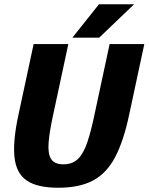

<svg xmlns="http://www.w3.org/2000/svg" viewBox="-20 -874 698 902"><path d="M587 -336Q561 -212 521 -136Q481 -60 417 -26Q353 8 254 8Q155 8 105.5 -26Q56 -60 48 -136Q40 -212 67 -336L138 -667H301L230 -336Q213 -259 208.5 -206.5Q204 -154 219.5 -128Q235 -102 278 -102Q321 -102 347 -128Q373 -154 390.5 -206.5Q408 -259 424 -336L495 -667H658ZM610 -854 446 -697H320L445 -854Z"/></svg>

Font: Epunda Sans ExtraBold
Style: Italic
Weight: 800
Italic angle: -12.0243°
Designer: Simon Atzbach
Foundry: typofactur
Version: Version 2.204; ttfautohint (v1.8.4.7-5d5b)